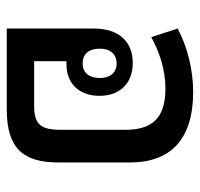

<svg xmlns="http://www.w3.org/2000/svg" viewBox="-32 -574 605 582"><g transform="rotate(90 271.0 -282.5)"><path d="M472 -373C472 -495 404 -565 258 -565C190 -565 120 -547 66 -518L92 -438C137 -463 192 -481 248 -481C343 -481 373 -435 373 -359V-165C373 -103 357 -83 300 -83H165V-181C168 -181 171 -181 175 -181C233 -181 270 -220 270 -281C270 -342 233 -382 170 -382C107 -382 66 -341 66 -264V0H311C431 0 472 -51 472 -158ZM172 -230C143 -230 127 -249 127 -282C127 -313 143 -333 172 -333C200 -333 216 -313 216 -282C216 -250 200 -230 172 -230Z"/></g></svg>

Font: Noto Sans Thai Looped SemiCondensed Medium
Style: Regular
Weight: 500
Width: 4
Designer: Sasikarn Vongin, Ben Mitchell
Foundry: The Fontpad Ltd
Version: Version 1.001